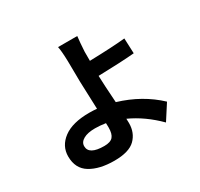

<svg xmlns="http://www.w3.org/2000/svg" viewBox="-174 -1019 1348 1294"><g transform="rotate(-30 500.0 -372.0)"><path d="M444.3 -159.2Q444.3 -180.7 443.4 -193.4Q397.5 -200.2 361.3 -200.2Q303.7 -200.2 271 -181.6Q238.3 -163.1 238.3 -131.8Q238.3 -65.4 357.4 -65.4Q405.3 -65.4 424.8 -87.4Q444.3 -109.4 444.3 -159.2ZM872.1 -113.3 795.9 4.9Q693.4 -97.7 577.1 -150.4Q578.1 -137.7 578.1 -116.2Q578.1 -41 529.8 6.8Q481.4 54.7 367.2 54.7Q252 54.7 181.2 11.7Q110.4 -31.2 110.4 -126Q110.4 -207 179.7 -258.8Q249 -310.5 379.9 -310.5Q412.1 -310.5 439.5 -307.6Q431.6 -513.7 431.6 -522.5Q431.6 -598.6 429.7 -682.6Q427.7 -763.7 419.9 -798.8H569.3Q563.5 -751 559.6 -682.6V-611.3Q742.2 -616.2 835.9 -626L840.8 -507.8Q743.2 -499 559.6 -494.1Q561.5 -424.8 571.3 -283.2Q749 -229.5 872.1 -113.3Z"/></g></svg>

Font: Gen Shin Gothic Bold
Style: Bold
Weight: 700
Designer: [Source Han Sans]
Ryoko NISHIZUKA  (kana & ideographs); Paul D. Hunt (Latin, Greek & Cyrillic); Wenlong ZHANG  (bopomofo
Version: Version 1.002.20150607